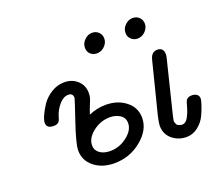

<svg xmlns="http://www.w3.org/2000/svg" viewBox="-107 -757 1024 907"><g transform="rotate(-20 405.5 -303.0)"><path d="M79.1 -287.1Q79.1 -300.3 89.6 -323.7Q100.1 -347.2 117.4 -372.6Q134.8 -397.9 165.3 -417Q195.8 -436 231 -436Q270 -436 296.6 -411.6Q323.2 -387.2 323.2 -349.1Q323.2 -335 320.6 -325.4Q317.9 -315.9 308.8 -293.9Q299.8 -272 293 -251Q335.9 -269 377.9 -269Q438 -269 479 -236.6Q520 -204.1 520 -152.8Q520 -91.8 460.9 -43.5Q401.9 4.9 324.2 4.9Q264.2 4.9 223.6 -27.1Q183.1 -59.1 183.1 -110.8Q183.1 -143.1 217.5 -244.6Q252 -346.2 252 -350.1Q252 -374 229 -374Q204.1 -374 183.1 -349.6Q162.1 -325.2 153.8 -299.8L146 -275.9Q138.2 -258.8 116.2 -258.8H113.8Q79.1 -259.3 79.1 -287.1ZM252.9 -109.9Q252.9 -85.9 272.9 -71Q293 -56.2 325.2 -56.2Q372.1 -56.2 410.6 -86.2Q449.2 -116.2 449.2 -151.9Q449.2 -178.7 427.5 -192.9Q405.8 -207 377 -207Q330.1 -207 291.5 -177Q252.9 -147 252.9 -109.9ZM378.9 -555.2Q378.9 -577.1 396 -594Q413.1 -610.8 434.1 -610.8Q454.1 -610.8 467 -597.9Q480 -585 480 -565.9Q480 -544.9 463.4 -528.1Q446.8 -511.2 423.8 -511.2Q404.8 -511.2 391.8 -523.2Q378.9 -535.2 378.9 -555.2ZM583 -555.2Q583 -578.1 600.1 -594.5Q617.2 -610.8 638.2 -610.8Q658.2 -610.8 671.1 -597.9Q684.1 -585 684.1 -565.9Q684.1 -544.9 667.5 -528.1Q650.9 -511.2 627.9 -511.2Q609.9 -511.2 596.4 -523.7Q583 -536.1 583 -555.2ZM585 -88.9Q585 -98.6 591.8 -131.8L657.2 -391.1Q666 -430.2 695.8 -430.2Q728 -430.2 728 -396Q728 -388.2 725.1 -377L659.2 -109.9Q655.3 -89.8 654.8 -87.9Q654.8 -78.1 663.1 -64.9Q677.2 -57.1 687 -57.1Q705.1 -57.1 717 -78.6Q729 -100.1 736.6 -127.4Q744.1 -154.8 747.1 -159.2Q756.8 -172.4 776.9 -171.9Q791 -171.9 801 -164.6Q811 -157.2 811 -143.1Q811 -136.2 804.4 -115.2Q797.9 -94.2 784.9 -65.7Q772 -37.1 745.6 -16.1Q719.2 4.9 687 4.9Q646 4.9 615.5 -20.5Q585 -45.9 585 -88.9Z"/></g></svg>

Font: CMU Typewriter Text Variable Width
Style: Italic
Weight: 500
Italic angle: -14.04°
Version: Version 0.7.0